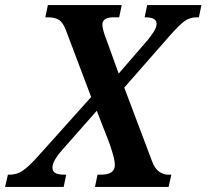

<svg xmlns="http://www.w3.org/2000/svg" viewBox="-61 -734 811 754"><path d="M-41 0 -30 -48H-23Q5 -48 28 -63.5Q51 -79 88 -120L297 -353L198 -615Q186 -647 169.5 -656.5Q153 -666 127 -666H117L127 -714H417L407 -666H385Q341 -666 341 -637Q341 -619 357 -578L405 -445L520 -578Q533 -594 543.5 -610.5Q554 -627 554 -641Q554 -666 510 -666H507L517 -714H730L720 -666H711Q684 -666 662.5 -650Q641 -634 605 -593L427 -390L536 -101Q548 -70 565 -59Q582 -48 600 -48H612L601 0H312L322 -48H335Q390 -48 390 -86Q390 -99 385.5 -117Q381 -135 370 -168L319 -299L183 -145Q166 -126 155.5 -108Q145 -90 145 -76Q145 -62 155.5 -55Q166 -48 194 -48H199L189 0Z"/></svg>

Font: Noto Serif SemiCondensed SemiBold
Style: Italic
Weight: 600
Width: 4
Italic angle: -12°
Designer: Monotype Design Team
Foundry: Monotype Imaging Inc.
Version: Version 2.014; ttfautohint (v1.8.4.7-5d5b)